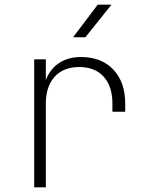

<svg xmlns="http://www.w3.org/2000/svg" viewBox="-20 -805 640 825"><path d="M127 0V-550H177V-461Q194 -507 233 -533.5Q272 -560 328 -560Q416 -560 467 -506Q518 -452 518 -360V-325H463V-360Q463 -434 425.5 -475.5Q388 -517 320 -517Q253 -517 215 -475.5Q177 -434 177 -360V0ZM294 -645 400 -785H459L347 -645Z"/></svg>

Font: NKDuy Mono Thin
Style: Regular
Weight: 100
Monospace: yes
Designer: NKDuy
Foundry: NKDuy
Version: Version 2.251; ttfautohint (v1.8.4.7-5d5b)